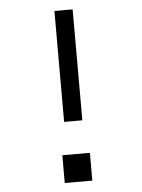

<svg xmlns="http://www.w3.org/2000/svg" viewBox="-53 -777 605 819"><g transform="rotate(-5 250.0 -367.5)"><path d="M211 -260V-735H289V-260ZM191 0V-119H309V0Z"/></g></svg>

Font: Iosevka SS04
Style: Regular
Weight: 400
Monospace: yes
Designer: Belleve Invis
Foundry: Belleve Invis
Version: Version 19.0.0; ttfautohint (v1.8.4)